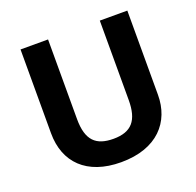

<svg xmlns="http://www.w3.org/2000/svg" viewBox="-127 -847 1009 990"><g transform="rotate(-20 378.0 -352.0)"><path d="M671 -252V-714H520V-278C520 -167 478 -117 379 -117C284 -117 236 -159 236 -277V-714H85V-254C85 -95 186 10 375 10C574 10 671 -104 671 -252Z"/></g></svg>

Font: Noto Sans Adlam
Style: Bold
Weight: 700
Designer: Mark Jamra, Neil Patel
Foundry: JamraPatel LLC
Version: Version 3.001